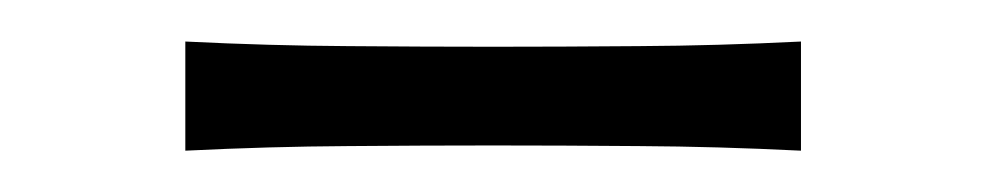

<svg xmlns="http://www.w3.org/2000/svg" viewBox="-20 -350 472 92"><path d="M68.8 -277.8Q109.4 -279.8 146.7 -280Q184.1 -280.3 216.3 -280.3Q248.5 -280.3 286.1 -280Q323.7 -279.8 363.8 -277.8V-330.1Q323.7 -328.1 286.1 -327.9Q248.5 -327.6 216.3 -327.6Q184.1 -327.6 146.7 -327.9Q109.4 -328.1 68.8 -330.1Z"/></svg>

Font: Pinar-VF
Style: Regular
Weight: 300
Designer: Amin Abedi
Version: Version 3.0